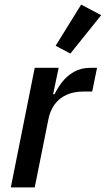

<svg xmlns="http://www.w3.org/2000/svg" viewBox="-20 -815 460 835"><path d="M131 0H27L131 -520H235L211 -405H217Q230 -432 250.5 -458.5Q271 -485 301.5 -502.5Q332 -520 373 -520H402L381 -417H346Q300 -417 268 -402Q236 -387 216.5 -359.5Q197 -332 190 -294ZM420 -749 286 -582 222 -616 333 -795Z"/></svg>

Font: IBM Plex Sans Medium
Style: Italic
Weight: 500
Italic angle: -11.31°
Designer: Mike Abbink, Paul van der Laan, Pieter van Rosmalen
Foundry: Bold Monday
Version: Version 3.201